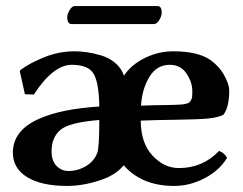

<svg xmlns="http://www.w3.org/2000/svg" viewBox="-20 -610 811 640"><path d="M311 -210Q210.9 -202.1 181.4 -177Q151.9 -151.9 151.9 -106Q151.9 -73.7 168.5 -56.9Q185.1 -40 208 -40Q238.8 -40 265.9 -55.9Q293 -71.8 304.2 -100.1Q311 -118.2 311 -210ZM450.2 -257.8Q473.1 -258.8 496.1 -259.3Q519 -259.8 533.4 -259.8Q547.9 -259.8 562.5 -260.5Q577.1 -261.2 585 -261.7Q592.8 -262.2 600.3 -264.2Q607.9 -266.1 610.8 -268.6Q613.8 -271 616.9 -276.6Q620.1 -282.2 620.6 -288.6Q621.1 -294.9 621.1 -306.2Q621.1 -335.9 601.6 -365Q582 -394 545.9 -394Q502 -394 477.5 -353Q453.1 -312 450.2 -257.8ZM219.2 -394Q157.2 -394 92.8 -294.9L63 -295.9L45.9 -373L48.8 -377Q77.6 -398.9 126.7 -418.9Q175.8 -439 229 -439Q248 -439 269 -436Q290 -433.1 316.4 -425.5Q342.8 -418 363.8 -400.4Q384.8 -382.8 393.1 -357.9Q418 -395 463.4 -417Q508.8 -439 557.1 -439Q639.2 -439 681.2 -410.2Q710.9 -389.2 727.5 -358.6Q744.1 -328.1 744.1 -309.1Q744.1 -251 724.1 -227.1Q706.1 -218.3 675 -215.1Q644 -211.9 571 -210.9Q498 -210 449.2 -208Q449.2 -133.8 488 -91.8Q526.9 -49.8 576.2 -49.8Q656.2 -49.8 710 -106.9Q727.1 -101.1 736.8 -84Q712.9 -43 663.3 -16.6Q613.8 9.8 560.1 9.8Q453.1 9.8 392.1 -59.1Q366.2 -25.9 310.5 -8.1Q254.9 9.8 204.1 9.8Q118.2 9.8 70.6 -19.5Q22.9 -48.8 22.9 -101.1Q22.9 -175.3 109.9 -213.9Q184.1 -247.1 311 -254.9Q310.1 -332 292.7 -363Q275.4 -394 219.2 -394ZM493.2 -529.8H219.2Q204.1 -529.8 204.1 -553.2Q204.1 -563 212.2 -576.4Q220.2 -589.8 229 -589.8H504.9Q519 -589.8 519 -567.9Q519 -556.6 511 -543.2Q502.9 -529.8 493.2 -529.8Z"/></svg>

Font: Linux Biolinum O
Style: Bold
Weight: 700
Designer: Philipp H. Poll
Foundry: Philipp H. Poll
Version: Version 1.3.2